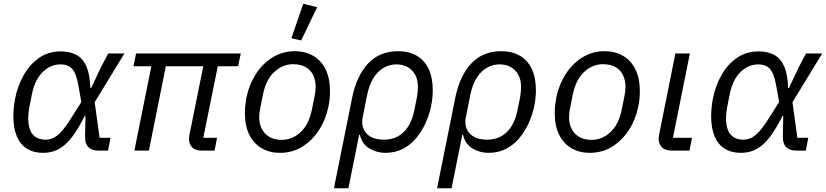

<svg xmlns="http://www.w3.org/2000/svg" viewBox="-20 -800 4388 1020"><path d="M567 -68 554 0H503Q468 0 449.5 -18.5Q431 -37 432 -74L434 -184H430Q401 -126 374 -87.5Q347 -49 320.5 -27.5Q294 -6 266.5 3Q239 12 209 12Q158 12 122.5 -10.5Q87 -33 69 -76.5Q51 -120 51 -184Q51 -207 53.5 -230Q56 -253 60 -275Q73 -342 105 -399.5Q137 -457 187 -492Q237 -527 303 -527Q353 -527 387.5 -507.5Q422 -488 440 -445Q458 -402 460 -332H464L518 -446L555 -516H641L483 -257L509 -68ZM222 -58Q243 -58 263 -67Q283 -76 306 -101Q329 -126 359 -174L412 -258L397 -343Q385 -412 362.5 -435Q340 -458 302 -458Q248 -458 206.5 -417Q165 -376 150 -301L135 -226Q133 -213 131.5 -200Q130 -187 130 -175Q130 -112 154.5 -85Q179 -58 222 -58Z M1120 0H1051Q1017 0 1000.5 -17.5Q984 -35 984 -63Q984 -68 985 -74Q986 -80 987 -87L1060 -448H861L771 0H694L784 -448H689L703 -516H1259L1245 -448H1137L1060 -68H1133Z M1467 12Q1413 12 1371 -12Q1329 -36 1305 -83Q1281 -130 1281 -200Q1281 -222 1283.5 -243.5Q1286 -265 1290 -286Q1305 -354 1340.5 -408.5Q1376 -463 1428.5 -495.5Q1481 -528 1547 -528Q1601 -528 1643 -504Q1685 -480 1709 -433Q1733 -386 1733 -316Q1733 -294 1731 -272.5Q1729 -251 1724 -230Q1710 -163 1674 -108Q1638 -53 1585.5 -20.5Q1533 12 1467 12ZM1477 -57Q1533 -57 1577 -98Q1621 -139 1637 -218L1652 -293Q1654 -304 1655.5 -315.5Q1657 -327 1657 -338Q1657 -374 1643.5 -401.5Q1630 -429 1603 -444Q1576 -459 1537 -459Q1482 -459 1437.5 -418Q1393 -377 1377 -298L1362 -223Q1360 -212 1358.5 -200.5Q1357 -189 1357 -178Q1357 -142 1371 -115Q1385 -88 1411.5 -72.5Q1438 -57 1477 -57ZM1665 -762 1580 -585 1528 -597 1591 -780Z M1754 200 1851 -282Q1874 -396 1935 -462Q1996 -528 2095 -528Q2152 -528 2193 -504.5Q2234 -481 2256.5 -435Q2279 -389 2279 -321Q2279 -302 2277 -281.5Q2275 -261 2271 -240Q2262 -194 2242 -149Q2222 -104 2192 -67.5Q2162 -31 2121 -9.5Q2080 12 2027 12Q1981 12 1942 -11.5Q1903 -35 1892 -84H1888L1831 200ZM2020 -58Q2083 -58 2124.5 -98.5Q2166 -139 2181 -214L2195 -283Q2197 -296 2198.5 -309.5Q2200 -323 2200 -341Q2200 -375 2186.5 -401Q2173 -427 2147.5 -442.5Q2122 -458 2085 -458Q2050 -458 2018.5 -440Q1987 -422 1964.5 -386.5Q1942 -351 1931 -298L1907 -178Q1900 -146 1910 -118.5Q1920 -91 1947.5 -74.5Q1975 -58 2020 -58Z M2302 200 2399 -282Q2422 -396 2483 -462Q2544 -528 2643 -528Q2700 -528 2741 -504.5Q2782 -481 2804.5 -435Q2827 -389 2827 -321Q2827 -302 2825 -281.5Q2823 -261 2819 -240Q2810 -194 2790 -149Q2770 -104 2740 -67.5Q2710 -31 2669 -9.5Q2628 12 2575 12Q2529 12 2490 -11.5Q2451 -35 2440 -84H2436L2379 200ZM2568 -58Q2631 -58 2672.5 -98.5Q2714 -139 2729 -214L2743 -283Q2745 -296 2746.5 -309.5Q2748 -323 2748 -341Q2748 -375 2734.5 -401Q2721 -427 2695.5 -442.5Q2670 -458 2633 -458Q2598 -458 2566.5 -440Q2535 -422 2512.5 -386.5Q2490 -351 2479 -298L2455 -178Q2448 -146 2458 -118.5Q2468 -91 2495.5 -74.5Q2523 -58 2568 -58Z M3113 12Q3059 12 3017 -12Q2975 -36 2951 -83Q2927 -130 2927 -200Q2927 -222 2929.5 -243.5Q2932 -265 2936 -286Q2951 -354 2986.5 -408.5Q3022 -463 3074.5 -495.5Q3127 -528 3193 -528Q3247 -528 3289 -504Q3331 -480 3355 -433Q3379 -386 3379 -316Q3379 -294 3377 -272.5Q3375 -251 3370 -230Q3356 -163 3320 -108Q3284 -53 3231.5 -20.5Q3179 12 3113 12ZM3123 -57Q3179 -57 3223 -98Q3267 -139 3283 -218L3298 -293Q3300 -304 3301.5 -315.5Q3303 -327 3303 -338Q3303 -374 3289.5 -401.5Q3276 -429 3249 -444Q3222 -459 3183 -459Q3128 -459 3083.5 -418Q3039 -377 3023 -298L3008 -223Q3006 -212 3004.5 -200.5Q3003 -189 3003 -178Q3003 -142 3017 -115Q3031 -88 3057.5 -72.5Q3084 -57 3123 -57Z M3656 -68 3643 0H3549Q3514 0 3496.5 -17.5Q3479 -35 3479 -63Q3479 -68 3480 -74Q3481 -80 3482 -87L3568 -516H3645L3555 -68Z M4274 -68 4261 0H4210Q4175 0 4156.5 -18.5Q4138 -37 4139 -74L4141 -184H4137Q4108 -126 4081 -87.5Q4054 -49 4027.5 -27.5Q4001 -6 3973.5 3Q3946 12 3916 12Q3865 12 3829.5 -10.5Q3794 -33 3776 -76.5Q3758 -120 3758 -184Q3758 -207 3760.5 -230Q3763 -253 3767 -275Q3780 -342 3812 -399.5Q3844 -457 3894 -492Q3944 -527 4010 -527Q4060 -527 4094.5 -507.5Q4129 -488 4147 -445Q4165 -402 4167 -332H4171L4225 -446L4262 -516H4348L4190 -257L4216 -68ZM3929 -58Q3950 -58 3970 -67Q3990 -76 4013 -101Q4036 -126 4066 -174L4119 -258L4104 -343Q4092 -412 4069.5 -435Q4047 -458 4009 -458Q3955 -458 3913.5 -417Q3872 -376 3857 -301L3842 -226Q3840 -213 3838.5 -200Q3837 -187 3837 -175Q3837 -112 3861.5 -85Q3886 -58 3929 -58Z"/></svg>

Font: IBM Plex Sans
Style: Italic
Weight: 400
Italic angle: -11.31°
Designer: Mike Abbink, Paul van der Laan, Pieter van Rosmalen
Foundry: Bold Monday
Version: Version 3.201